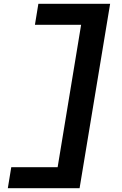

<svg xmlns="http://www.w3.org/2000/svg" viewBox="-20 -843 640 1006"><path d="M21 143 39 33H282L405 -713H163L181 -823H557L397 143Z"/></svg>

Font: Iosevka SS04 XBd Ex Obl
Style: Regular
Weight: 800
Width: 7
Italic angle: -9°
Monospace: yes
Designer: Belleve Invis
Foundry: Belleve Invis
Version: Version 19.0.0; ttfautohint (v1.8.4)